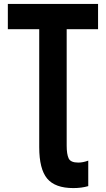

<svg xmlns="http://www.w3.org/2000/svg" viewBox="-20 -734 540 979"><path d="M354 225Q396 225 430 215V85Q403 95 379 95Q340 95 330 73.5Q320 52 320 9V-585H480V-714H20V-585H180V16Q180 128 220.5 176.5Q261 225 354 225Z"/></svg>

Font: Noto Sans Mono Condensed Extra
Style: Regular
Weight: 800
Width: 3
Designer: Monotype Design Team
Foundry: Monotype Imaging Inc.
Version: Version 1.900